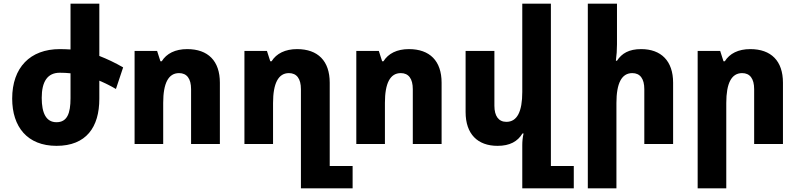

<svg xmlns="http://www.w3.org/2000/svg" viewBox="-20 -780 4326 1040"><path d="M518 -245V-343C549 -330 579 -315 608 -298L647 -415C602 -441 559 -461 518 -477V-760H362V-512C343 -513 324 -514 304 -514C143 -514 46 -414 46 -246C46 -93 128 10 286 10C447 10 518 -91 518 -245ZM206 -250C206 -338 237 -386 304 -386C323 -386 343 -385 362 -383V-248C362 -166 344 -118 286 -118C230 -118 206 -167 206 -250Z M709 0H864V-223C864 -329 892 -384 950 -384C992 -384 1015 -354 1015 -297V0H1171V-332C1171 -450 1107 -514 994 -514C929 -514 882 -490 856 -448H849L831 -504H709Z M1610 240H1890V119H1766V-332C1766 -450 1702 -514 1589 -514C1525 -514 1477 -490 1451 -448H1444L1426 -504H1304V0H1459V-222C1459 -329 1488 -384 1545 -384C1587 -384 1610 -354 1610 -297Z M1910 0H2065V-223C2065 -329 2093 -384 2151 -384C2193 -384 2216 -354 2216 -297V0H2372V-332C2372 -450 2308 -514 2195 -514C2130 -514 2083 -490 2057 -448H2050L2032 -504H1910Z M2964 119V-760H2809V-282C2809 -175 2781 -120 2723 -120C2681 -120 2658 -151 2658 -207V-504H2502V-173C2502 -54 2567 10 2675 10C2742 10 2784 -14 2810 -57H2816C2811 -36 2809 -14 2809 6V240H3088V119Z M3322 -760H3164V240H3319V-222C3319 -329 3347 -384 3405 -384C3447 -384 3470 -354 3470 -297V0H3626V-332C3626 -450 3561 -514 3453 -514C3387 -514 3348 -491 3322 -451H3316C3320 -480 3322 -511 3322 -540Z M3759 240H3914V-222C3914 -329 3942 -384 4000 -384C4042 -384 4065 -354 4065 -297V0H4221V-332C4221 -450 4157 -514 4044 -514C3979 -514 3932 -490 3906 -448H3899L3881 -504H3759Z"/></svg>

Font: Noto Sans Armenian SemiCondensed Extra
Style: Regular
Weight: 800
Width: 4
Designer: Monotype Design Team
Foundry: Monotype Imaging Inc.
Version: Version 1.901